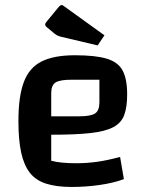

<svg xmlns="http://www.w3.org/2000/svg" viewBox="-20 -730 588 761"><path d="M264 11Q204 11 163 -2Q122 -15 98.5 -45Q75 -75 64 -125Q53 -175 53 -250Q53 -348 74.5 -405Q96 -462 145 -486.5Q194 -511 277 -511Q358 -511 403 -497.5Q448 -484 466 -450.5Q484 -417 484 -356Q484 -306 472.5 -274.5Q461 -243 429 -226Q397 -209 338 -202.5Q279 -196 183 -196H153V-269H294Q340 -269 357 -280.5Q374 -292 374 -324V-414H263Q217 -414 200 -403Q183 -392 183 -361V-93Q219 -83 282 -83Q323 -83 363.5 -88.5Q404 -94 456 -108L471 -20Q431 -5 376 3Q321 11 264 11ZM367 -550 219 -585Q210 -588 206 -590Q202 -592 197 -596L167 -621Q159 -627 159 -633Q159 -638 167 -647L214 -704Q220 -710 225 -710Q228 -710 233 -706L394 -590Z"/></svg>

Font: Changa ExtraLight Medium
Style: Regular
Weight: 500
Version: Version 3.002; ttfautohint (v1.8.2)